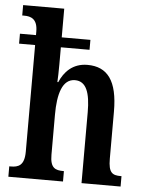

<svg xmlns="http://www.w3.org/2000/svg" viewBox="-54 -803 641 847"><g transform="rotate(5 266.5 -380.0)"><path d="M15 0H257V-46H255C219 -46 196 -54 196 -113V-291C196 -382 215 -450 271 -450C321 -450 339 -400 339 -314V0H512V-46H509C472 -46 454 -55 454 -118V-327C454 -463 409 -522 320 -522C254 -522 217 -480 198 -435H194C195 -450 196 -484 196 -514V-589H323V-633H196V-760H14V-714H23C52 -714 82 -705 82 -649V-633H11V-589H82V-117C82 -55 55 -46 21 -46H15Z"/></g></svg>

Font: Noto Serif Sinhala ExtraCondensed SemiBold
Style: Regular
Weight: 600
Width: 2
Designer: Jelle Bosma - Monotype Design Team
Foundry: Monotype Imaging Inc.
Version: Version 2.007